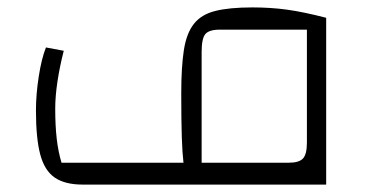

<svg xmlns="http://www.w3.org/2000/svg" viewBox="-20 -498 1010 518"><path d="M203 0Q155 0 127.5 -19Q100 -38 88.5 -81.5Q77 -125 77 -200Q77 -243 84.5 -291.5Q92 -340 104 -370L152 -361Q141 -318 135 -278Q129 -238 129 -205Q129 -159 133 -124Q137 -89 146 -59H475Q472 -84 470.5 -127.5Q469 -171 469 -246Q469 -317 476 -362.5Q483 -408 503 -433.5Q523 -459 561 -468.5Q599 -478 661 -478Q710 -478 754 -472Q798 -466 860 -450V0ZM524 -59H759Q787 -59 797.5 -70.5Q808 -82 808 -113V-418H573Q544 -418 534 -406Q524 -394 524 -358Z"/></svg>

Font: Changa ExtraLight
Style: Regular
Weight: 250
Designer: Eduardo Rodriguez Tunni
Foundry: Eduardo Rodriguez Tunni
Version: Version 3.002; ttfautohint (v1.8.2)